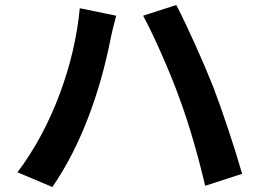

<svg xmlns="http://www.w3.org/2000/svg" viewBox="-20 -743 1040 770"><path d="M699 -351C739 -243 775 -116 803 2L951 -46C923 -145 870 -304 835 -395C797 -491 728 -645 687 -723L554 -680C596 -603 661 -456 699 -351ZM50 -52 190 7C307 -162 382 -379 422 -580C426 -602 438 -651 446 -680L300 -710C279 -484 188 -234 50 -52Z"/></svg>

Font: DAIFUKU Sans JP
Style: Bold
Weight: 700
Designer: Original font ‘Source Han Sans JP’ : Ryoko NISHIZUKA  (kana, bopomofo & ideographs); Paul D. Hunt (Latin, Greek & Cyrill
Foundry: Daifuku
Version: Version 1.001